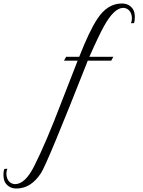

<svg xmlns="http://www.w3.org/2000/svg" viewBox="-299 -705 819 1098"><path d="M-274 261C-281 277 -282 317 -270 338C-256 361 -234 373 -205 373C-149 373 -102 343 -64 284C-41 249 48 35 203 -358H337L349 -380H212C251 -468 279 -526 295 -554C334 -625 371 -660 406 -660C452 -658 464 -605 450 -572L467 -573C474 -589 475 -629 463 -650C449 -673 427 -685 398 -685C342 -685 295 -655 257 -596C226 -549 192 -477 154 -380H79L67 -358H145L51 -117C-7 35 -58 155 -102 242C-137 313 -174 348 -213 348C-259 346 -271 293 -257 260Z"/></svg>

Font: VL Great Vibes
Style: Regular
Weight: 400
Designer: Robert E. Leuschke
Foundry: Robert E. Leuschke
Version: Version 1.001